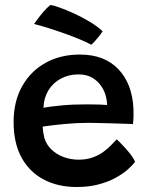

<svg xmlns="http://www.w3.org/2000/svg" viewBox="-20 -752 594 769"><path d="M521 -104Q510 -89 489.8 -71.5Q469.5 -54 440.5 -38.5Q411.5 -23 373.2 -13Q335 -3 287.5 -3Q212 -3 155 -33Q98 -63 66.2 -121Q34.5 -179 34.5 -263.5Q34.5 -345.5 68.5 -406.2Q102.5 -467 162.2 -500.2Q222 -533.5 300 -533.5Q398 -533.5 453.8 -475.2Q509.5 -417 514.5 -317.5Q515 -301 514.8 -286.2Q514.5 -271.5 512.5 -255Q505.5 -255.5 483.8 -256.2Q462 -257 433.8 -257.8Q405.5 -258.5 378.5 -259.2Q351.5 -260 334 -260Q286 -260 237 -255.2Q188 -250.5 151 -245Q151.5 -233 153.2 -221.8Q155 -210.5 157.5 -200.5Q165.5 -173 186 -153.2Q206.5 -133.5 235 -123Q263.5 -112.5 295 -112.5Q327.5 -112.5 352.2 -121.8Q377 -131 395.5 -144.8Q414 -158.5 426.5 -172Q439 -185.5 447.5 -194Q450.5 -191.5 460.2 -181.8Q470 -172 482.2 -158.5Q494.5 -145 505.2 -130.8Q516 -116.5 521 -104ZM154 -320.5Q185.5 -326 229 -330Q272.5 -334 328.5 -334Q358 -334 379 -333.2Q400 -332.5 409 -331.5Q409 -346 405 -362.5Q400 -385 386.5 -405.8Q373 -426.5 350.2 -440.2Q327.5 -454 294.5 -454Q255 -454 223.5 -437Q192 -420 173.8 -390Q155.5 -360 154 -320.5ZM181.5 -732Q192.5 -731 218.2 -722Q244 -713 276.2 -698.2Q308.5 -683.5 339.2 -665Q370 -646.5 391 -627Q385.5 -617.5 376 -605.8Q366.5 -594 357.8 -584.5Q349 -575 345 -573Q328.5 -582.5 300 -594.2Q271.5 -606 238 -618Q204.5 -630 172.5 -640Q140.5 -650 116.5 -656Q120.5 -662 130.5 -675.5Q140.5 -689 154 -704.8Q167.5 -720.5 181.5 -732Z"/></svg>

Font: Grandstander Thin Medium
Style: Regular
Weight: 500
Version: Version 1.200